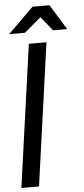

<svg xmlns="http://www.w3.org/2000/svg" viewBox="-65 -1020 477 1085"><g transform="rotate(-5 173.5 -477.5)"><path d="M163 -985 18 -842H108L202 -922L267 -842H347L259 -985ZM111 30 224 -778H124L11 30Z"/></g></svg>

Font: Smiley Sans Oblique
Style: Regular
Weight: 400
Italic angle: -8°
Designer: oooooohmygosh, Nagisa Chen, Janine Sui, Heda Shi, Jian Li
Foundry: atelierAnchor
Version: Version 2.0.1